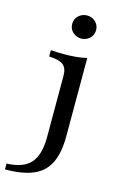

<svg xmlns="http://www.w3.org/2000/svg" viewBox="-168 -675 574 920"><g transform="rotate(15 118.5 -214.5)"><path d="M-44.4 192.7V163.7Q37.1 161.3 73.8 120.6Q110.5 79.8 110.5 -8.9V-313.7Q110.5 -351.6 89.9 -367.3Q69.4 -383.1 20.2 -384.7V-416.1Q49.2 -413.7 88.7 -413.7Q151.6 -413.7 198.4 -425V-36.3Q198.4 45.2 173.8 96Q149.2 146.8 95.6 169.8Q41.9 192.7 -44.4 192.7ZM146 -507.3Q121.8 -507.3 104 -523.4Q86.3 -539.5 86.3 -564.5Q86.3 -589.5 104 -605.6Q121.8 -621.8 146 -621.8Q169.4 -621.8 187.1 -605.6Q204.8 -589.5 204.8 -564.5Q204.8 -539.5 187.1 -523.4Q169.4 -507.3 146 -507.3Z"/></g></svg>

Font: Playfair 12pt Medium
Style: Regular
Weight: 500
Designer: Claus Eggers Sørensen
Foundry: Claus Eggers Sørensen
Version: Version 2.000;gftools[0.9.28]